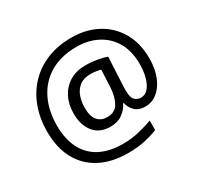

<svg xmlns="http://www.w3.org/2000/svg" viewBox="-168 -912 1235 1200"><g transform="rotate(-30 449.5 -312.5)"><path d="M841 -357Q841 -311 830.5 -267Q820 -223 798 -187.5Q776 -152 744 -130.5Q712 -109 668 -109Q622 -109 595.5 -135.5Q569 -162 563 -196H558Q540 -159 505 -134Q470 -109 417 -109Q341 -109 299.5 -160Q258 -211 258 -295Q258 -361 284 -411.5Q310 -462 357.5 -491Q405 -520 470 -520Q514 -520 556.5 -512.5Q599 -505 623 -496L613 -293Q612 -275 612 -267.5Q612 -260 612 -257Q612 -205 630.5 -188Q649 -171 674 -171Q705 -171 726.5 -196.5Q748 -222 759.5 -264.5Q771 -307 771 -358Q771 -451 733.5 -515.5Q696 -580 630.5 -614Q565 -648 482 -648Q368 -648 289.5 -601Q211 -554 170.5 -471.5Q130 -389 130 -283Q130 -185 165 -116.5Q200 -48 267.5 -12.5Q335 23 433 23Q494 23 549.5 9.5Q605 -4 648 -20V48Q605 66 551.5 77.5Q498 89 433 89Q315 89 231 45Q147 1 102.5 -81.5Q58 -164 58 -280Q58 -373 87 -452.5Q116 -532 171 -590.5Q226 -649 304.5 -681.5Q383 -714 482 -714Q586 -714 667 -671Q748 -628 794.5 -548Q841 -468 841 -357ZM336 -293Q336 -229 361.5 -200Q387 -171 430 -171Q486 -171 510.5 -213Q535 -255 539 -322L545 -447Q532 -451 512 -454Q492 -457 471 -457Q422 -457 392 -433Q362 -409 349 -371.5Q336 -334 336 -293Z"/></g></svg>

Font: Noto Sans Cham
Style: Regular
Weight: 400
Designer: Monotype Design Team
Foundry: Monotype Imaging Inc.
Version: Version 2.002